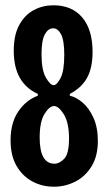

<svg xmlns="http://www.w3.org/2000/svg" viewBox="-20 -693 410 726"><path d="M184 13Q140 13 103 -6.5Q66 -26 43 -65Q20 -104 20 -162Q20 -229 49.5 -272Q79 -315 123 -331V-338Q32 -379 32 -501Q32 -561 53 -599Q74 -637 108 -655Q142 -673 182 -673Q252 -673 291 -627Q330 -581 330 -497Q330 -435 308.5 -397.5Q287 -360 244 -338V-331Q268 -326 292.5 -305Q317 -284 333.5 -247.5Q350 -211 350 -160Q350 -103 326.5 -64.5Q303 -26 265 -6.5Q227 13 184 13ZM183 -371Q195 -371 209 -398Q223 -425 223 -486Q223 -540 211 -563Q199 -586 181 -586Q162 -586 149.5 -563Q137 -540 137 -488Q137 -428 153.5 -399.5Q170 -371 183 -371ZM186 -74Q205 -74 223 -93Q241 -112 241 -169Q241 -229 221.5 -260.5Q202 -292 184 -292Q167 -292 148.5 -262.5Q130 -233 130 -173Q130 -74 186 -74Z"/></svg>

Font: Bricolage Grotesque 96pt Condensed Medium
Style: Regular
Weight: 500
Width: 3
Designer: Mathieu Triay
Foundry: Atelier Triay
Version: Version 1.001; ttfautohint (v1.8.4.7-5d5b);gftools[0.9.33.de